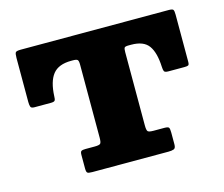

<svg xmlns="http://www.w3.org/2000/svg" viewBox="-80 -625 852 730"><g transform="rotate(-15 346.0 -260.0)"><path d="M175.5 -20.5V-74Q175.5 -86 180.2 -88.8Q185 -91.5 196.5 -91.5H232.5Q250.5 -91.5 255 -96Q259.5 -100.5 259.5 -119V-407Q259.5 -421.5 255.5 -425.5Q251.5 -429.5 237.5 -429.5H230.5Q180.5 -429.5 158.2 -401.5Q136 -373.5 133.5 -315.5Q133.5 -304 130.5 -299.5Q127.5 -295 114.5 -295H49.5Q37 -295 34.8 -302.2Q32.5 -309.5 32.5 -320.5V-493.5Q32.5 -511 36 -515.5Q39.5 -520 56.5 -520H638.5Q653 -520 656.2 -515.8Q659.5 -511.5 659.5 -496.5V-310.5Q659.5 -299.5 655.5 -297.2Q651.5 -295 640.5 -295H577Q563 -295 560.5 -300.8Q558 -306.5 557.5 -318.5Q555 -375 535.2 -402.2Q515.5 -429.5 466.5 -429.5H456.5Q443 -429.5 440.2 -425.5Q437.5 -421.5 437.5 -408V-120Q437.5 -101 441.8 -96.2Q446 -91.5 464.5 -91.5H506.5Q521.5 -91.5 524.5 -87Q527.5 -82.5 527.5 -67V-21Q527.5 -6 519.8 -3Q512 0 498.5 0H198.5Q184 0 179.8 -3.2Q175.5 -6.5 175.5 -20.5Z"/></g></svg>

Font: Besley* Heavy
Style: Regular
Weight: 800
Designer: Owen Earl
Foundry: indestructible type*
Version: Version 3.000; ttfautohint (v1.8.3)